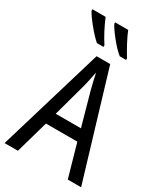

<svg xmlns="http://www.w3.org/2000/svg" viewBox="-228 -1039 980 1134"><g transform="rotate(30 261.5 -472.0)"><path d="M54 -944V-934Q69 -905 108 -857.5Q147 -810 177 -784H222V-795Q179 -861 144 -944ZM209 -944V-934Q223 -906 262 -857.5Q301 -809 333 -784H376V-795Q357 -825 333.5 -869Q310 -913 298 -944ZM175 -301 237 -527Q242 -548 248.5 -576Q255 -604 260 -631Q264 -610 271.5 -578Q279 -546 284 -527L347 -301ZM522 0 307 -716H214L0 0H91L154 -222H368L431 0Z"/></g></svg>

Font: Noto Sans Display SemiCondensed
Style: Regular
Weight: 400
Width: 4
Designer: Monotype Design team
Foundry: Monotype Imaging Inc.
Version: 1.000